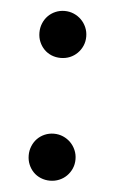

<svg xmlns="http://www.w3.org/2000/svg" viewBox="-43 -528 340 568"><g transform="rotate(5 127.0 -244.0)"><path d="M57.5 -62Q57.5 -76.5 62.8 -89.2Q68 -102 77.2 -111.5Q86.5 -121 99.2 -126.5Q112 -132 126.5 -132Q141 -132 153.8 -126.5Q166.5 -121 176 -111.5Q185.5 -102 191 -89.2Q196.5 -76.5 196.5 -62Q196.5 -47 191 -34.5Q185.5 -22 176 -12.5Q166.5 -3 153.8 2.2Q141 7.5 126.5 7.5Q112 7.5 99.2 2.2Q86.5 -3 77.2 -12.5Q68 -22 62.8 -34.5Q57.5 -47 57.5 -62ZM57.5 -426.5Q57.5 -441 62.8 -453.8Q68 -466.5 77.2 -476Q86.5 -485.5 99.2 -491Q112 -496.5 126.5 -496.5Q141 -496.5 153.8 -491Q166.5 -485.5 176 -476Q185.5 -466.5 191 -453.8Q196.5 -441 196.5 -426.5Q196.5 -411.5 191 -399Q185.5 -386.5 176 -377Q166.5 -367.5 153.8 -362.2Q141 -357 126.5 -357Q112 -357 99.2 -362.2Q86.5 -367.5 77.2 -377Q68 -386.5 62.8 -399Q57.5 -411.5 57.5 -426.5Z"/></g></svg>

Font: LatoLatin Semibold
Style: Regular
Weight: 600
Designer: Lukasz Dziedzic with Adam Twardoch and Botio Nikoltchev
Foundry: tyPoland Lukasz Dziedzic
Version: Version 2.015; 2015-08-06; http://www.latofonts.com/